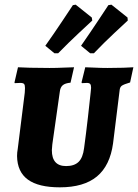

<svg xmlns="http://www.w3.org/2000/svg" viewBox="-20 -793 591 822"><path d="M202 -150Q202 -82 263 -82Q298 -82 316.5 -100Q335 -118 340 -159Q348 -217 356.5 -291.5Q365 -366 368 -396L370 -417Q370 -429 366 -433.5Q362 -438 352 -438L331 -437L329 -440L345 -505Q356 -505 384 -503.5Q412 -502 440 -502Q477 -502 508.5 -503Q540 -504 551 -505L537 -440Q510 -432 501.5 -426Q493 -420 492 -405L464 -179Q451 -84 395 -37.5Q339 9 236 9Q145 9 99.5 -24Q54 -57 53 -125Q53 -140 56 -156L86 -396Q87 -404 87 -416Q87 -429 83 -433.5Q79 -438 67 -438L43 -437L42 -440L57 -505Q70 -504 108 -503Q146 -502 192 -502Q222 -502 253.5 -503.5Q285 -505 297 -505L282 -439Q259 -437 248.5 -428Q238 -419 236 -400L204 -175ZM229 -565H213L174 -597Q211 -649 246.5 -702.5Q282 -756 292 -771L304 -773L373 -718L375 -705Q362 -693 318 -652Q274 -611 229 -565ZM382 -565H366L327 -597Q370 -659 402 -707.5Q434 -756 444 -771L457 -773L526 -718L527 -705Q514 -693 470 -652Q426 -611 382 -565Z"/></svg>

Font: Alegreya SC ExtraBold
Style: Italic
Weight: 800
Italic angle: -7°
Designer: Juan Pablo del Peral
Foundry: Huerta Tipografica
Version: Version 2.007; ttfautohint (v1.6)